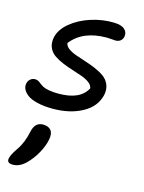

<svg xmlns="http://www.w3.org/2000/svg" viewBox="-125 -585 746 993"><g transform="rotate(15 247.5 -88.5)"><path d="M168 1Q119.6 1 84 -7.8Q48.3 -16.6 30.5 -30.5Q12.7 -44.4 5.9 -59.3Q-1 -74.2 2 -88.9Q4.4 -103.5 15.4 -113.3Q26.4 -123 41 -123Q50.8 -123 58.3 -118.9Q65.9 -114.7 73.2 -108.6Q80.6 -102.5 91.3 -96.4Q102.1 -90.3 124 -86.2Q146 -82 176.8 -82Q292.5 -82 328.1 -150.9Q326.2 -167 309.6 -179.7Q293 -192.4 268.8 -201.2Q244.6 -210 216.3 -218.8Q188 -227.5 160.9 -238.8Q133.8 -250 112.8 -264.6Q91.8 -279.3 82 -302.5Q72.3 -325.7 78.1 -356Q86.9 -400.4 131.6 -437.3Q176.3 -474.1 237.1 -493.4Q297.9 -512.7 357.9 -511.2Q398.4 -510.7 416.3 -494.9Q434.1 -479 430.2 -456.1Q427.7 -441.4 417 -432.6Q406.2 -423.8 389.2 -423.8Q385.3 -423.8 370.8 -425.3Q356.4 -426.8 342.8 -426.8Q215.8 -426.8 153.8 -347.2Q155.3 -331.5 171.9 -319.1Q188.5 -306.6 212.9 -297.9Q237.3 -289.1 266.1 -280Q294.9 -271 322.5 -259.3Q350.1 -247.6 371.3 -232.4Q392.6 -217.3 402.8 -193.1Q413.1 -168.9 407.2 -138.2Q392.1 -71.3 325.7 -35.2Q259.3 1 168 1ZM43 334Q25.9 334 19 327.1Q12.2 320.3 15.1 307.1Q19 287.1 43.9 251Q74.2 208.5 86.9 147Q97.7 92.8 141.1 92.8Q171.4 92.8 184.8 110.1Q198.2 127.4 190.9 162.1Q184.6 194.8 163.1 233.9Q141.6 272.9 110.8 303.2Q78.6 334 43 334Z"/></g></svg>

Font: Shantell Sans Bouncy
Style: Italic
Weight: 400
Italic angle: -11.31°
Designer: Stephen Nixon, Anya Danilova, Shantell Martin
Foundry: Arrow Type
Version: Version 1.006;[9816181b4]